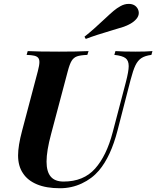

<svg xmlns="http://www.w3.org/2000/svg" viewBox="-20 -977 823 1011"><path d="M75.7 0ZM529.8 -876Q561 -905.3 578.1 -919.7Q595.2 -934.1 614.7 -944.8Q635.7 -956.5 657.7 -956.5Q691.9 -956.5 706.1 -929.2Q710.9 -919.4 710.9 -909.2Q710.9 -892.6 698.5 -877.7Q686 -862.8 666 -851.6Q648.9 -841.8 628.2 -835Q607.4 -828.1 570.3 -817.4Q483.4 -792 431.6 -772L424.8 -783.7Q471.7 -820.8 529.8 -876ZM657.7 -628.9Q657.7 -658.2 640.9 -670.9Q624 -683.6 582 -688L587.9 -708Q624.5 -705.1 694.8 -705.1Q750 -705.1 782.7 -708L777.3 -688Q743.7 -683.6 724.6 -671.1Q705.6 -658.7 693.1 -632.8Q680.7 -606.9 667.5 -556.2L599.1 -291Q563.5 -152.8 501 -79.1Q464.4 -36.1 410.6 -11Q356.9 14.2 295.9 14.2Q223.6 14.2 174.6 -6.3Q125.5 -26.9 101.1 -64.5Q75.2 -102.1 75.2 -158.7Q75.2 -209.5 96.2 -288.1L179.2 -602.1Q187.5 -633.8 187.5 -649.9Q187.5 -665 180.7 -672.9Q173.8 -680.7 159.9 -683.8Q146 -687 120.1 -688L126 -708Q177.2 -705.1 291 -705.1Q384.8 -705.1 446.3 -708L439.9 -688Q403.3 -686.5 385.5 -680.2Q367.7 -673.8 357.2 -656.7Q346.7 -639.6 336.9 -602.1L249 -271Q225.1 -182.1 225.1 -126Q225.1 -73.2 247.1 -47.1Q269 -21 314.9 -21Q419.9 -21 480.5 -88.9Q541 -156.7 573.2 -279.8L642.6 -543.9Q657.7 -601.6 657.7 -628.9Z"/></svg>

Font: TypoPRO Playfair Display
Style: Bold Italic
Weight: 700
Italic angle: -14.9847°
Designer: Claus Eggers Sørensen
Foundry: Claus Eggers Sørensen
Version: Version 1.004;PS 001.004;hotconv 1.0.70;makeotf.lib2.5.58329